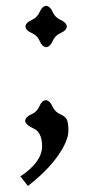

<svg xmlns="http://www.w3.org/2000/svg" viewBox="-20 -484 329 648"><path d="M135.7 -324.7Q122.1 -326.2 114 -345.5Q106 -364.7 86.7 -372.8Q67.4 -380.9 65.9 -394.5Q67.4 -408.2 86.7 -416.5Q106 -424.8 114 -443.8Q122.1 -462.9 135.7 -464.4Q149.4 -462.9 157.7 -443.8Q166 -424.8 185.1 -416.5Q204.1 -408.2 205.6 -394.5Q204.1 -380.9 185.1 -372.8Q166 -364.7 157.7 -345.5Q149.4 -326.2 135.7 -324.7ZM74.2 143.6 48.8 111.3Q122.1 62.5 122.1 9.3Q121.6 -37.6 94 -50Q66.4 -62.5 64.9 -76.2Q66.4 -89.8 85.7 -98.1Q105 -106.4 113 -125.5Q121.1 -144.5 134.8 -146Q148.4 -144.5 156.7 -125.5Q165 -106.4 184.1 -98.1Q203.1 -89.8 207 -77.1Q210.9 -64.5 210.9 -43Q210.9 -8.8 175.3 42Q139.6 92.8 74.2 143.6Z"/></svg>

Font: Almanac
Style: Regular
Weight: 400
Designer: Eden's Almanac
Version: Version 3.501;March 28, 2021;FontCreator 13.0.0.2683 64-bit